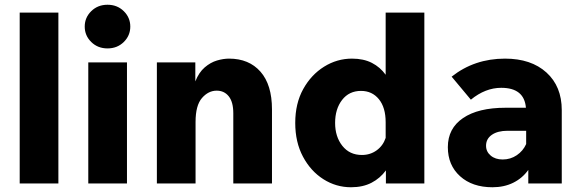

<svg xmlns="http://www.w3.org/2000/svg" viewBox="-20 -773 2445 809"><path d="M226 0H63V-720H226Z M529 -661Q529 -623 501.5 -596Q474 -569 433 -569Q392 -569 364.5 -596Q337 -623 337 -661Q337 -699 364.5 -726Q392 -753 433 -753Q474 -753 501.5 -726Q529 -699 529 -661ZM515 0H352V-510H515Z M1126 0H963V-296Q963 -343 944 -367Q925 -391 893 -391Q858 -391 831 -360Q804 -329 804 -259V0H641V-510H803V-430Q818 -468 842.5 -489Q867 -510 894 -518Q921 -526 945 -526Q1029 -526 1077.5 -471Q1126 -416 1126 -312Z M1606 0V-55Q1582 -22 1545.5 -3Q1509 16 1459 16Q1396 16 1342.5 -18Q1289 -52 1256.5 -113Q1224 -174 1224 -255Q1224 -337 1257.5 -397.5Q1291 -458 1345.5 -492Q1400 -526 1463 -526Q1512 -526 1547 -508Q1582 -490 1605 -458V-720H1768V0ZM1392 -255Q1392 -197 1422.5 -158.5Q1453 -120 1505 -120Q1540 -120 1567 -139.5Q1594 -159 1605 -192V-258Q1605 -320 1576.5 -355Q1548 -390 1501 -390Q1451 -390 1421.5 -352Q1392 -314 1392 -255Z M2055 16Q1970 16 1918.5 -30.5Q1867 -77 1867 -153Q1867 -232 1931 -275.5Q1995 -319 2110 -319H2196Q2189 -403 2092 -403Q2025 -403 1964 -353L1883 -450Q1979 -526 2108 -526Q2218 -526 2282.5 -467.5Q2347 -409 2347 -309V0H2206V-57Q2181 -22 2142.5 -3Q2104 16 2055 16ZM2098 -101Q2131 -101 2157.5 -119Q2184 -137 2197 -166V-222H2119Q2077 -222 2052.5 -205Q2028 -188 2028 -159Q2028 -134 2047.5 -117.5Q2067 -101 2098 -101Z"/></svg>

Font: Wix Madefor Text ExtraBold
Style: Regular
Weight: 800
Designer: Dalton Maag Ltd
Foundry: Dalton Maag Ltd
Version: Version 3.100